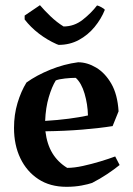

<svg xmlns="http://www.w3.org/2000/svg" viewBox="-20 -708 513 740"><path d="M236 12Q173 12 128 -17.5Q83 -47 58.5 -98Q34 -149 34 -215Q34 -266 47.5 -311Q61 -356 82 -390Q121 -418 174 -439.5Q227 -461 281 -468Q316 -468 350.5 -447.5Q385 -427 409 -385.5Q433 -344 437 -279L414 -222Q364 -214 297.5 -208.5Q231 -203 155 -202Q161 -152 182 -117.5Q203 -83 239 -61Q266 -61 300 -68.5Q334 -76 367 -86Q400 -96 424 -105L441 -72Q420 -55 393 -37Q366 -19 335 -3Q321 2 294.5 7Q268 12 236 12ZM154 -242Q203 -245 245 -250.5Q287 -256 319 -263Q318 -306 306 -347Q294 -388 272 -408Q254 -408 230.5 -405.5Q207 -403 195 -398Q180 -374 168 -333.5Q156 -293 154 -242ZM206 -535 198 -538Q162 -554 130 -578.5Q98 -603 75 -633V-648L134 -688Q151 -668 175 -645Q199 -622 225 -606Q266 -606 299 -632Q332 -658 354 -687Q360 -686 371 -680Q382 -674 384 -670Q370 -635 344.5 -604Q319 -573 284 -554Q249 -535 206 -535Z"/></svg>

Font: Labrada SemiBold
Style: Regular
Weight: 600
Designer: Mercedes Jáuregui
Foundry: Omnibus-Type Team
Version: Version 1.000; ttfautohint (v1.8.4.7-5d5b)